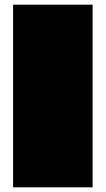

<svg xmlns="http://www.w3.org/2000/svg" viewBox="-20 -757 452 821"><path d="M376 44H36V-737H376Z"/></svg>

Font: ChangwonDangamAsac Bold
Style: Regular
Weight: 700
Designer: Choi Chi-young, Lee Youngbeen, Kim Jungjin, Yoon Jihee, Han Dohee
Foundry: YoonDesign Inc.
Version: Version 1.010;Build 20210623